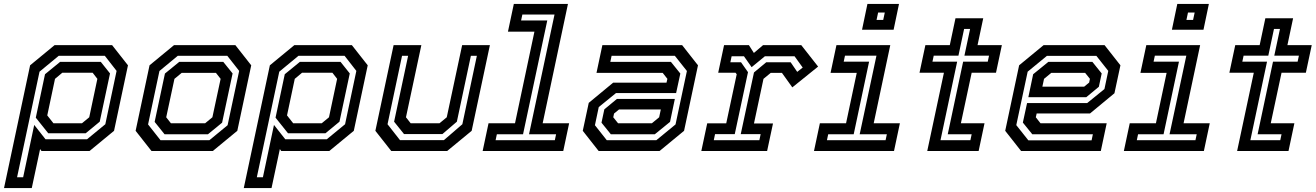

<svg xmlns="http://www.w3.org/2000/svg" viewBox="-78 -770 6708 979"><path d="M-57.5 189 75.5 -437 200.5 -540H493.5L574.5 -437L503.5 -103L378.5 0H133.5L126.5 -10L84 189ZM9 134H40L96.5 -133L154 -60H366L459 -136.5L516.5 -408.5L456.5 -485.5H221.5L123.5 -404.5ZM194.5 -141.5H340L377 -172L418.5 -368L394.5 -399H239.5L202.5 -368L163 -181.5ZM168 -90.5 104.5 -170 151.5 -391.5 228.5 -454.5H436L483 -395.5L430.5 -149.5L359 -90.5Z M694.5 0 613.5 -103 684.5 -437 809.5 -540H1122L1203 -437L1132 -103L1007 0ZM740.5 -55H989.5L1082.5 -131.5L1141.5 -408.5L1081 -485.5H828.5L735 -408L677 -135.5ZM761 -85.5 710.5 -148.5 763 -395 836 -454.5H1060.5L1108 -395.5L1054.5 -144.5L982.5 -85.5ZM793.5 -141.5H968L1005 -172L1047 -368L1023 -398.5H848.5L811.5 -368L769.5 -172Z M1165 189 1298 -437 1423 -540H1716L1797 -437L1726 -103L1601 0H1356L1349 -10L1306.5 189ZM1231.5 134H1262.5L1319 -133L1376.5 -60H1588.5L1681.5 -136.5L1739 -408.5L1679 -485.5H1444L1346 -404.5ZM1417 -141.5H1562.5L1599.5 -172L1641 -368L1617 -399H1462L1425 -368L1385.5 -181.5ZM1390.5 -90.5 1327 -170 1374 -391.5 1451 -454.5H1658.5L1705.5 -395.5L1653 -149.5L1581.5 -90.5Z M1917 0 1836 -103 1929 -540H2070.5L1992 -172L2016 -141.5H2163L2200 -172L2278.5 -540H2420L2327 -103L2202 0ZM1961.5 -55.5H2185.5L2279.5 -136.5L2353.5 -485.5H2323L2251.5 -149.5L2178 -86.5H1982L1931.5 -149.5L2003 -485.5H1972L1898 -136.5Z M2383 0 2413 -141.5H2548L2647 -608.5H2512L2542 -750H2818L2689 -141.5H2824L2794 0ZM2449 -55H2751L2757.5 -85.5H2619.5L2749.5 -696H2585.5L2579 -665.5H2712.5L2589 -85.5H2455.5Z M2974.5 0 2893.5 -103 2924 -245.5 3048.5 -348.5H3320.5L3325 -368L3301 -398.5H2963.5L2993.5 -540H3400L3481 -437L3410 -103L3285 0ZM3036.5 -85.5 2989 -144.5 3003.5 -212.5 3067.5 -265.5H3363L3338.5 -148.5L3261 -85.5ZM3016 -55H3268.5L3366.5 -135.5L3424.5 -408L3363 -485.5H3040.5L3034 -454.5H3343L3391 -395L3369.5 -295.5H3063L2975 -224L2955.5 -131.5ZM3073.5 -141.5H3246L3283 -172L3291.5 -212H3078.5L3053 -191L3049 -172Z M3498 0 3528 -141H3625L3678.5 -391.5L3672.5 -399H3584L3614 -540H3740.5L3766 -500L3813 -540H4007.5L4093.5 -430.5L3962 -324.5L3909 -398.5H3852L3815 -368L3766.5 -140.5H3863.5L3833.5 0ZM3561.5 -55H3794L3800.5 -86H3699L3766.5 -400.5L3829 -452.5H3953.5L3987 -403.5L4015 -425.5L3973.5 -483H3822L3754.5 -427.5L3715.5 -483H3652.5L3646 -452.5H3700.5L3736 -402L3668.5 -86H3568Z M4317.5 -618.5 4345 -750H4506L4478.5 -618.5ZM4391.5 -668.5H4425.5L4433.5 -706H4399.5ZM4072.5 0 4102.5 -141.5H4236L4290.5 -398.5H4157L4187 -540H4461.5L4377 -141.5H4510.5L4480.5 0ZM4138.5 -55H4437.5L4444 -85.5H4305.5L4391 -486H4230.5L4224 -455.5H4353.5L4275 -85.5H4145Z M4650 0 4735 -399H4610.5L4640.5 -540H4765L4794 -677H4935.5L4906.5 -540H5030.5L5000.5 -399H4876.5L4821.5 -141.5H4942L4912 0ZM4717.5 -55H4870L4876.5 -85.5H4754.5L4833 -455.5H4958.5L4965 -486H4839.5L4868.5 -622.5H4838L4809 -486H4683L4676.5 -455.5H4802.5Z M5554 -540 5635 -437 5604.5 -294.5 5480 -191.5H5208L5203.5 -172L5227.5 -141.5H5565L5535 0H5128.5L5047.5 -103L5118.5 -437L5243.5 -540ZM5492 -454.5 5539.5 -395.5 5525 -327.5 5461 -274.5H5165.5L5190 -391.5L5267.5 -454.5ZM5512.5 -485H5260L5162 -404.5L5104 -132L5165.5 -54.5H5488L5494.5 -85.5H5185.5L5137.5 -145L5159 -244.5H5465.5L5553.5 -316L5573 -408.5ZM5455 -398.5H5282.5L5245.5 -368L5237 -328H5450L5475.5 -349L5479.5 -368Z M5897.5 -618.5 5925 -750H6086L6058.5 -618.5ZM5971.5 -668.5H6005.5L6013.5 -706H5979.5ZM5652.5 0 5682.5 -141.5H5816L5870.5 -398.5H5737L5767 -540H6041.5L5957 -141.5H6090.5L6060.5 0ZM5718.5 -55H6017.5L6024 -85.5H5885.5L5971 -486H5810.5L5804 -455.5H5933.5L5855 -85.5H5725Z M6230 0 6315 -399H6190.5L6220.5 -540H6345L6374 -677H6515.5L6486.5 -540H6610.5L6580.5 -399H6456.5L6401.5 -141.5H6522L6492 0ZM6297.5 -55H6450L6456.5 -85.5H6334.5L6413 -455.5H6538.5L6545 -486H6419.5L6448.5 -622.5H6418L6389 -486H6263L6256.5 -455.5H6382.5Z"/></svg>

Font: Tourney Thin SemiBold
Style: Italic
Weight: 600
Italic angle: -12°
Version: Version 1.015